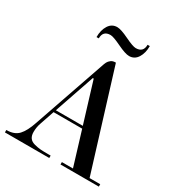

<svg xmlns="http://www.w3.org/2000/svg" viewBox="-198 -981 1031 1110"><g transform="rotate(30 318.0 -426.0)"><path d="M446 -16 377 -242H186L154 -148Q143 -118 143 -85Q143 -61 153.5 -46Q164 -31 187 -25Q210 -19 228.5 -17.5Q247 -16 280 -16H297V0H1V-16Q54 -16 81.5 -45.5Q109 -75 130 -138L293 -609Q300 -631 305.5 -641.5Q311 -652 322.5 -661Q334 -670 352 -670H355L557 -16H628V0H372V-16ZM284 -526 192 -258H372L290 -526ZM260 -852Q285 -852 338.5 -826Q392 -800 412 -800Q462 -800 462 -851H477Q477 -804 457 -772.5Q437 -741 401 -741Q376 -741 322 -767Q268 -793 249 -793Q199 -793 199 -742H184Q184 -789 204 -820.5Q224 -852 260 -852Z"/></g></svg>

Font: Elsie Swash Caps
Style: Regular
Weight: 400
Designer: Alejandro Inler
Foundry: Alejandro Inler
Version: 1.001